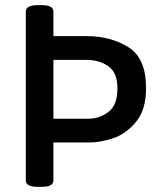

<svg xmlns="http://www.w3.org/2000/svg" viewBox="-20 -722 610 744"><path d="M80 -23V-677Q80 -702 126 -702H142Q187 -702 187 -677V-582H318Q408 -582 477 -539.5Q546 -497 546 -380Q546 -296 506.5 -249Q467 -202 417.5 -186Q368 -170 328 -170H187V-23Q187 2 142 2H126Q80 2 80 -23ZM324 -262Q365 -262 400 -288Q435 -314 435 -380Q435 -441 399.5 -465.5Q364 -490 314 -490H187V-262Z"/></svg>

Font: Asap-Medium
Style: Regular
Weight: 500
Designer: Pablo Cosgaya
Foundry: Omnibus-Type
Version: Version 2.000; ttfautohint (v1.8)